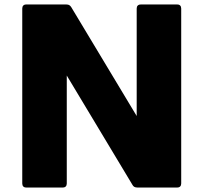

<svg xmlns="http://www.w3.org/2000/svg" viewBox="-20 -792 906 854"><path d="M96 42H260C271 42 277 35 277 24V-456L569 30C573 38 580 42 590 42H769C780 42 786 35 786 24V-754C786 -765 780 -772 769 -772H606C594 -772 588 -765 588 -754V-276L297 -760C292 -768 286 -772 276 -772H96C85 -772 79 -765 79 -754V24C79 35 85 42 96 42Z"/></svg>

Font: LINE Seed JP App_OTF ExtraBold
Style: Regular
Weight: 800
Designer: LINE & Fontrix & Fontworks
Version: Version 1.013